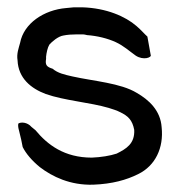

<svg xmlns="http://www.w3.org/2000/svg" viewBox="-20 -509 488 525"><path d="M28 -344C30 -295 65 -267 105 -252C156 -234 226 -229 277 -214C288 -210 298 -208 307 -203C331 -192 342 -180 347 -154C349 -116 325 -102 299 -89C281 -83 256 -79 231 -78C156 -78 110 -113 77 -153C73 -156 70 -159 66 -162C55 -175 37 -176 30 -171C29 -165 30 -159 32 -152L38 -127L42 -107C51 -89 67 -70 89 -52C123 -26 172 -2 235 -4C287 -6 326 -17 358 -33C405 -56 428 -105 422 -161C419 -207 387 -236 354 -255C310 -282 236 -287 178 -300C156 -305 138 -309 124 -321C108 -326 103 -331 106 -348V-354C107 -364 110 -379 115 -387C122 -395 139 -410 154 -412C164 -414 176 -415 190 -415H207C210 -415 214 -414 218 -413C246 -411 274 -404 296 -394C318 -384 334 -369 351 -357C372 -343 396 -352 392 -359L383 -409C376 -415 366 -427 353 -438C323 -464 271 -487 205 -489H182C175 -488 168 -488 161 -487C100 -482 45 -445 35 -392C31 -377 25 -362 28 -344Z"/></svg>

Font: SolarCharger
Style: 550
Weight: 400
Designer: Mew Too
Foundry: Cannot Into Space Fonts/KineticPlasma Fonts
Version: Version 1.100